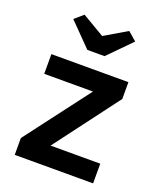

<svg xmlns="http://www.w3.org/2000/svg" viewBox="-141 -854 789 944"><g transform="rotate(20 253.5 -382.5)"><path d="M50 0V-88L305 -424H50V-527H453V-439L200 -103H460V0ZM209 -607 92 -726 137 -765 254 -696 371 -765 416 -726 299 -607Z"/></g></svg>

Font: Mach Medium
Style: Regular
Weight: 500
Version: Version 1.002